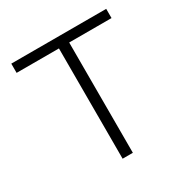

<svg xmlns="http://www.w3.org/2000/svg" viewBox="-160 -837 947 974"><g transform="rotate(-30 313.0 -350.0)"><path d="M283 -646H35V-700H591V-646H343V0H283Z"/></g></svg>

Font: Moderustic Light
Style: Regular
Weight: 300
Designer: Tural Alisoy
Foundry: TAFT Foundry
Version: Version 2.120